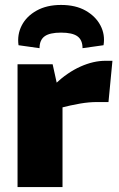

<svg xmlns="http://www.w3.org/2000/svg" viewBox="-20 -757 480 777"><path d="M193 -497 215 -397 233 -384V0H51V-497ZM435 -511 419 -344H371Q341 -344 305 -338Q269 -332 214 -318L203 -417Q253 -464 305.5 -487.5Q358 -511 407 -511ZM140 -562 55 -574Q49 -617 68 -654Q87 -691 128 -714Q169 -737 227 -737Q286 -737 326.5 -714Q367 -691 386.5 -654Q406 -617 399 -574L314 -562Q314 -595 293.5 -610Q273 -625 227 -625Q181 -625 160.5 -610Q140 -595 140 -562Z"/></svg>

Font: Exo 2 ExtraBold
Style: Regular
Weight: 800
Designer: Natanael Gama
Foundry: Natanael Gama
Version: Version 2.010